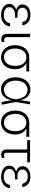

<svg xmlns="http://www.w3.org/2000/svg" viewBox="1522 -2114 605 3688"><g transform="rotate(90 1824.0 -270.5)"><path d="M55 -143C56 -53 141 10 270 10C391 10 477 -55 488 -159H426C412 -88 362 -41 267 -41C174 -41 118 -85 118 -146C118 -215 183 -257 257 -257H320V-304H257C176 -304 129 -340 129 -400C130 -460 182 -502 266 -502C339 -502 390 -469 403 -397H467C454 -497 376 -553 269 -553C148 -553 67 -495 66 -402C66 -343 102 -299 170 -280C98 -259 56 -210 55 -143Z M630 -546V-107C630 -34 669 7 729 7C755 7 777 3 786 0L784 -51C779 -50 766 -49 744 -49C713 -49 693 -71 693 -113L694 -546Z M849 -262V-258C849 -103 941 11 1080 12C1219 11 1310 -100 1309 -257V-262C1310 -359 1265 -438 1193 -475H1353V-530H1080C938 -530 849 -415 849 -262ZM913 -258V-262C913 -384 974 -475 1082 -475C1188 -475 1245 -385 1246 -267V-262C1245 -134 1183 -43 1080 -44C977 -43 913 -134 913 -258Z M1696 12C1793 11 1877 -43 1903 -185H1905L1940 0H1992L1940 -273L1986 -546H1933L1903 -362H1902C1879 -483 1804 -553 1696 -553C1563 -553 1466 -437 1465 -271C1466 -103 1556 11 1696 12ZM1529 -272C1529 -404 1601 -498 1706 -498C1807 -498 1862 -424 1885 -294L1888 -275L1884 -248C1862 -104 1792 -44 1705 -45C1599 -44 1529 -138 1529 -272Z M2104 -262V-258C2104 -103 2196 11 2335 12C2474 11 2565 -100 2564 -257V-262C2565 -359 2520 -438 2448 -475H2608V-530H2335C2193 -530 2104 -415 2104 -262ZM2168 -258V-262C2168 -384 2229 -475 2337 -475C2443 -475 2500 -385 2501 -267V-262C2500 -134 2438 -43 2335 -44C2232 -43 2168 -134 2168 -258Z M3099 -546H2672V-491H2851V-103C2851 -28 2887 8 2948 9C2972 8 2995 5 3018 -7L3010 -57C2994 -51 2977 -46 2958 -46C2928 -46 2914 -61 2914 -109V-491H3099Z M3162 -143C3163 -53 3248 10 3377 10C3498 10 3584 -55 3595 -159H3533C3519 -88 3469 -41 3374 -41C3281 -41 3225 -85 3225 -146C3225 -215 3290 -257 3364 -257H3427V-304H3364C3283 -304 3236 -340 3236 -400C3237 -460 3289 -502 3373 -502C3446 -502 3497 -469 3510 -397H3574C3561 -497 3483 -553 3376 -553C3255 -553 3174 -495 3173 -402C3173 -343 3209 -299 3277 -280C3205 -259 3163 -210 3162 -143Z"/></g></svg>

Font: Wafeq Light
Style: Regular
Weight: 300
Designer: Rasmus Andersson & Azza Alameddine
Foundry: Google & TypeTogether
Version: Version 3.000;January 28, 2025;FontCreator 15.0.0.3014 64-bi